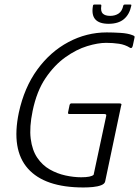

<svg xmlns="http://www.w3.org/2000/svg" viewBox="-20 -821 614 847"><path d="M444 -21Q442 -10 426.5 -4Q411 2 390 4Q369 6 348 6Q177 6 103 -77.5Q29 -161 63 -324Q87 -435 144.5 -514Q202 -593 282 -635.5Q362 -678 451 -678Q478 -678 511 -676Q544 -674 564 -666Q570 -664 572.5 -661.5Q575 -659 573 -653L566 -620Q564 -612 561 -610Q558 -608 554 -610Q532 -624 505 -628Q478 -632 448 -632Q412 -632 364.5 -617.5Q317 -603 268.5 -568.5Q220 -534 181 -476.5Q142 -419 124 -332Q109 -260 115.5 -209Q122 -158 144.5 -125Q167 -92 199.5 -73.5Q232 -55 268.5 -47Q305 -39 338 -39Q382 -39 393 -50L448 -307Q450 -314 447.5 -316Q445 -318 440 -318H285Q282 -318 281 -319.5Q280 -321 280 -324L287 -358Q288 -361 290 -363Q292 -365 295 -365H505Q513 -365 515 -362.5Q517 -360 514 -353ZM459 -716Q418 -716 400.5 -735.5Q383 -755 390 -795Q390 -797 391.5 -799Q393 -801 396 -801H422Q425 -801 426 -800Q427 -799 427 -796Q423 -771 433.5 -761Q444 -751 466 -751Q488 -751 503.5 -761.5Q519 -772 524 -797Q525 -799 526.5 -800Q528 -801 530 -801H556Q558 -801 559 -800Q560 -799 559 -795Q551 -757 526.5 -736.5Q502 -716 459 -716Z"/></svg>

Font: Glory Light
Style: Italic
Weight: 300
Italic angle: -12°
Version: Version 1.011